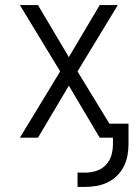

<svg xmlns="http://www.w3.org/2000/svg" viewBox="-20 -540 540 753"><path d="M284 193V137H314Q337 137 358.5 130Q380 123 395.5 106.5Q411 90 417 68.5Q423 47 423 24V0H371L250 -204L129 0H58L216 -260L58 -520H129L250 -316L371 -520H442L284 -260L409 -55H484V24Q484 47 480 69.5Q476 92 466 112Q456 132 439.5 148.5Q423 165 402.5 175Q382 185 359.5 189Q337 193 314 193Z"/></svg>

Font: Iosevka SS04 Light
Style: Regular
Weight: 300
Monospace: yes
Designer: Belleve Invis
Foundry: Belleve Invis
Version: Version 19.0.0; ttfautohint (v1.8.4)